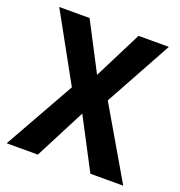

<svg xmlns="http://www.w3.org/2000/svg" viewBox="-118 -738 786 839"><g transform="rotate(20 275.0 -319.0)"><path d="M393.1 0 270 -234.9 148.9 0H3.9L188 -327.1L16.1 -638.2H157.2L272.9 -416L384.8 -638.2H525.9L355 -327.1L545.9 0Z"/></g></svg>

Font: Code New Roman
Style: Bold
Weight: 700
Monospace: yes
Designer: Sam Radian
Foundry: Code New Roman
Version: Version 1.508 October 19, 2014